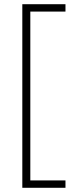

<svg xmlns="http://www.w3.org/2000/svg" viewBox="-20 -734 356 912"><path d="M291 158V123H124V-679H291V-714H86V158Z"/></svg>

Font: Noto Sans Ethiopic ExtraLight
Style: Regular
Weight: 200
Designer: Monotype Design Team
Foundry: Monotype Imaging Inc.
Version: Version 2.102